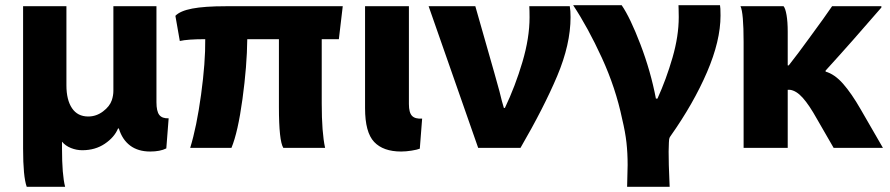

<svg xmlns="http://www.w3.org/2000/svg" viewBox="-20 -520 3429 740"><path d="M435 -25Q421 9 384 34Q347 59 297 59Q275 59 253.5 50.5Q232 42 219 26V53Q219 154 231 200H83Q69 161 69 53V-496H236V-191Q236 -135 257.5 -103Q279 -71 320 -71Q351 -71 377 -90.5Q403 -110 411 -134Q417 -152 417 -170V-496H583V-126Q583 -91 594 -77Q605 -63 630 -64L621 52Q597 64 559 64Q512 64 481.5 41Q451 18 438 -25Z M1220 -121Q1220 -9 1233 50H1072Q1055 23 1055 -108V-369H933Q932 -266 914.5 -138Q897 -10 872 50H713Q738 -31 755 -155.5Q772 -280 771 -369Q703 -369 673 -362L656 -459Q674 -478 721 -487Q768 -496 851 -496H1301L1286 -369H1220Z M1556 -119Q1556 -86 1568 -73.5Q1580 -61 1607 -63L1598 53Q1588 57 1566.5 60.5Q1545 64 1526 64Q1457 64 1422 27Q1387 -10 1387 -103V-496H1556Z M1885 -240Q1904 -173 1905 -168Q1915 -126 1922 -104H1926Q1966 -188 1993.5 -281Q2021 -374 2021 -453Q2021 -481 2020 -496H2176Q2179 -480 2179 -454Q2179 -349 2127.5 -227Q2076 -105 1986 50H1823L1632 -496H1812Z M2397 200Q2399 138 2399 116Q2399 70 2394.5 29.5Q2390 -11 2378 -61Q2353 -181 2299.5 -297.5Q2246 -414 2189 -500H2376Q2409 -452 2448.5 -348.5Q2488 -245 2508 -140H2514Q2548 -215 2572 -298Q2596 -381 2596 -454Q2596 -475 2595.5 -485Q2595 -495 2595 -500H2755Q2757 -492 2757 -460Q2757 -363 2705 -242Q2653 -121 2564 5Q2560 10 2559 16.5Q2558 23 2558 30L2557 64Q2557 113 2560 176L2561 200Z M3162 -244Q3197 -234 3229.5 -197Q3262 -160 3297 -99L3383 50H3193L3129 -61Q3099 -115 3074 -143Q3049 -171 3024 -174H3016V50H2846V-358Q2846 -471 2834 -496H3000Q3007 -488 3011.5 -462Q3016 -436 3016 -398V-268H3020Q3057 -315 3098.5 -372.5Q3140 -430 3152 -446L3187 -496H3377V-491Q3265 -361 3162 -248Z"/></svg>

Font: BM Euljiro oraeorae
Style: Regular
Weight: 400
Designer: Bongjin Kim; Bomjun Kim; Myungsoo Han; Hyesun Chae; Mikyoung Jeong; Wujin Sim; Minjae Kang; Suwha Jang;
Foundry: Sandoll Inc.
Version: Version 1.000;hotconv 1.0.109;makeexe 2.5.65596